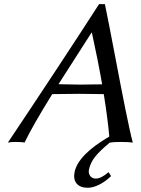

<svg xmlns="http://www.w3.org/2000/svg" viewBox="-20 -680 673 917"><path d="M510.3 161.1Q484.4 186.5 454.3 201.7Q424.3 216.8 399.4 216.8Q362.8 216.8 345.9 196.5Q329.1 176.3 336.4 141.1Q354 58.6 502 -27.8Q494.1 -116.7 475.6 -230.5Q404.8 -231.9 358.9 -231.9Q301.8 -231.9 229.5 -230.5Q136.2 -80.1 97.2 1Q85.9 -2 53.2 -2Q30.3 -2 17.6 1Q265.6 -369.6 453.1 -660.2H481Q498 -578.6 527.3 -424.1Q556.6 -269.5 579.3 -156.5Q602.1 -43.5 614.3 1Q597.7 -2 555.2 -2Q522 -2 504.4 1Q458 39.1 435.1 67.6Q412.1 96.2 404.8 129.9Q401.4 146.5 410.4 159.7Q419.4 172.9 438 172.9Q462.9 172.9 497.1 143.1L500 144ZM467.8 -277.3Q447.8 -392.6 418.9 -523.9H417Q288.6 -324.2 259.3 -277.8Q271 -277.8 309.1 -276.9Q347.2 -275.9 363.3 -275.9Q405.8 -275.9 467.8 -277.3Z"/></svg>

Font: Linux Biolinum
Style: Italic
Weight: 400
Italic angle: -12°
Designer: Philipp H. Poll
Foundry: Philipp H. Poll
Version: Version 1.1.3 ; ttfautohint (v0.9)